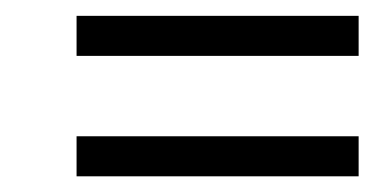

<svg xmlns="http://www.w3.org/2000/svg" viewBox="-20 -345 479 246"><path d="M439.5 -324.7V-273.4H78.1V-324.7ZM439.5 -170.4V-119.1H78.1V-170.4Z"/></svg>

Font: ML-NILA03_NewLipi
Style: Regular
Weight: 400
Designer: CLT@C-DIT
Version: Version ML-NILA03_NewLipi 2.